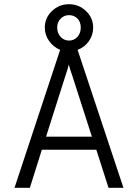

<svg xmlns="http://www.w3.org/2000/svg" viewBox="-20 -893 656 913"><path d="M438 -181H179L122 0H49L266 -656Q234 -669 213.5 -698Q193 -727 193 -762Q193 -808 227 -840.5Q261 -873 308 -873Q355 -873 389 -840.5Q423 -808 423 -762Q423 -726 402.5 -697Q382 -668 349 -656L567 0H496ZM252 -762Q252 -735 268.5 -717.5Q285 -700 308 -700Q332 -700 348 -717.5Q364 -735 364 -762Q364 -789 348 -805Q332 -821 308 -821Q285 -821 268.5 -804.5Q252 -788 252 -762ZM417 -243 327 -523Q309 -576 307 -586Q303 -567 288 -523L199 -243Z"/></svg>

Font: Overpass Mono Light
Style: Regular
Weight: 300
Monospace: yes
Designer: Delve Withrington, Dave Bailey
Foundry: Delve Fonts
Version: Version 1.000;DELV;Overpass